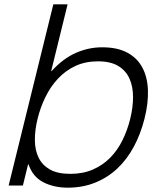

<svg xmlns="http://www.w3.org/2000/svg" viewBox="-20 -859 736 889"><path d="M649 -309Q631 -238 599.5 -179.5Q568 -121 523.5 -79Q479 -37 421 -13.5Q363 10 293 10Q230 10 181 -15Q132 -40 112 -98H110L86 0H20L227 -839H293L217 -530H219Q272 -588 331 -614Q390 -640 453 -640Q524 -640 570 -615Q616 -590 639.5 -545.5Q663 -501 665 -440.5Q667 -380 649 -309ZM583 -309Q596 -362 596 -410Q596 -458 579.5 -495Q563 -532 527.5 -553.5Q492 -575 434 -575Q375 -575 329 -553.5Q283 -532 248.5 -495Q214 -458 190.5 -410Q167 -362 154 -309Q141 -256 141.5 -209.5Q142 -163 159 -128.5Q176 -94 211.5 -74Q247 -54 306 -54Q364 -54 410 -74Q456 -94 490 -128.5Q524 -163 547 -209.5Q570 -256 583 -309Z"/></svg>

Font: TypoPRO Sinkin Sans
Style: 300 Light Italic
Weight: 300
Italic angle: -112°
Designer: Keith Bates
Foundry: K-Type
Version: Sinkin Sans (version 1.0)  by Keith Bates   •   © 2014   www